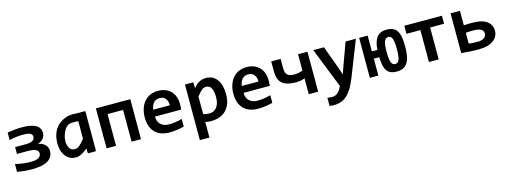

<svg xmlns="http://www.w3.org/2000/svg" viewBox="-14 -1302 6075 2302"><g transform="rotate(-15 3024.0 -151.0)"><path d="M51.8 -103.5Q92.8 -91.8 145.3 -85.4Q197.8 -79.1 240.7 -79.1Q284.2 -79.1 305.9 -84.5Q327.6 -89.8 342 -99.4Q356.4 -108.9 363.8 -121.8Q371.1 -134.8 371.1 -149.9Q371.1 -165 364.3 -176.8Q357.4 -188.5 341.8 -196.8Q326.2 -205.1 300.3 -209.5Q274.4 -213.9 237.3 -213.9H106V-298.8H230.5Q274.9 -298.8 295.2 -304Q315.4 -309.1 327.6 -317.9Q339.8 -326.7 345 -338.1Q350.1 -349.6 350.1 -362.8Q350.1 -375.5 344.7 -385.7Q339.4 -396 326.7 -403.1Q314 -410.2 290.8 -414.1Q267.6 -418 230.5 -418Q197.3 -418 152.6 -413.1Q107.9 -408.2 64.9 -397V-490.2Q106 -497.1 152.6 -502Q199.2 -506.8 244.6 -506.8Q363.3 -506.8 418.2 -473.6Q473.1 -440.4 473.1 -377Q473.1 -359.9 467.5 -342.8Q461.9 -325.7 450.2 -310.5Q438.5 -295.4 420.7 -283.7Q402.8 -272 378.9 -265.1Q402.8 -261.7 424.6 -252.4Q446.3 -243.2 462.6 -228.3Q479 -213.4 488.5 -193.1Q498 -172.9 498 -147.9Q498 -69.3 432.1 -29.1Q366.2 11.2 232.9 11.2Q190.9 11.2 144.8 6.8Q98.6 2.4 51.3 -5.9Z M1030.8 -498V-10.3Q1030.8 -5.4 1021 0H938Q933.1 0 927.7 -10.3V-59.6H924.3Q845.7 9.8 778.3 9.8Q670.4 9.8 622.6 -106.4Q609.4 -142.6 606 -202.6Q606 -430.7 811.5 -494.6Q818.8 -494.6 874.5 -501Q902.8 -498 918 -498ZM705.6 -195.8Q718.3 -89.8 788.6 -89.8H798.3Q847.2 -89.8 918 -186V-395Q914.6 -404.8 897.9 -404.8H841.8Q745.1 -404.8 709 -249Z M1471.7 0V-394H1278.8V0H1161.6V-496.1H1588.4V0Z M2149.4 -286.1Q2149.4 -273.9 2148.7 -254.4Q2147.9 -234.9 2146.5 -217.8H1820.3Q1820.3 -185.1 1830.3 -160.2Q1840.3 -135.3 1858.6 -118.4Q1877 -101.6 1902.6 -92.8Q1928.2 -84 1959.5 -84Q1995.6 -84 2036.9 -89.6Q2078.1 -95.2 2122.6 -107.9V-13.2Q2103.5 -7.8 2081.1 -3.4Q2058.6 1 2035.2 4.4Q2011.7 7.8 1987.8 9.5Q1963.9 11.2 1941.4 11.2Q1884.8 11.2 1839.8 -4.9Q1794.9 -21 1763.7 -52.5Q1732.4 -84 1715.8 -130.4Q1699.2 -176.8 1699.2 -237.8Q1699.2 -298.3 1715.8 -347.9Q1732.4 -397.5 1762.7 -432.9Q1793 -468.3 1836.2 -487.5Q1879.4 -506.8 1932.6 -506.8Q1985.4 -506.8 2025.9 -490.5Q2066.4 -474.1 2093.8 -444.8Q2121.1 -415.5 2135.3 -375Q2149.4 -334.5 2149.4 -286.1ZM2028.3 -303.2Q2028.8 -332.5 2021 -354.2Q2013.2 -376 1999.8 -390.1Q1986.3 -404.3 1968.5 -411.1Q1950.7 -418 1930.2 -418Q1885.3 -418 1856.4 -387.9Q1827.6 -357.9 1822.3 -303.2Z M2713.4 -256.8Q2713.4 -188.5 2694.1 -138.7Q2674.8 -88.9 2640.4 -55.9Q2606 -22.9 2559.1 -7.1Q2512.2 8.8 2457 8.8Q2438.5 8.8 2419.9 6.3Q2401.4 3.9 2386.2 0V193.8H2267.1V-496.1H2370.1L2373 -422.9Q2388.2 -441.9 2404.5 -457.5Q2420.9 -473.1 2439.9 -484.1Q2459 -495.1 2481 -501Q2502.9 -506.8 2530.3 -506.8Q2574.2 -506.8 2608.4 -489.3Q2642.6 -471.7 2665.8 -439.2Q2689 -406.7 2701.2 -360.6Q2713.4 -314.5 2713.4 -256.8ZM2588.4 -252Q2588.4 -293 2582.5 -321.8Q2576.7 -350.6 2565.7 -369.1Q2554.7 -387.7 2538.8 -396.2Q2522.9 -404.8 2502.4 -404.8Q2472.2 -404.8 2444.6 -380.4Q2417 -356 2386.2 -314V-97.2Q2400.4 -91.8 2421.1 -88.4Q2441.9 -85 2463.4 -85Q2491.7 -85 2514.9 -96.7Q2538.1 -108.4 2554.4 -129.9Q2570.8 -151.4 2579.6 -182.4Q2588.4 -213.4 2588.4 -252Z M3249 -286.1Q3249 -273.9 3248.3 -254.4Q3247.6 -234.9 3246.1 -217.8H2919.9Q2919.9 -185.1 2929.9 -160.2Q2939.9 -135.3 2958.3 -118.4Q2976.6 -101.6 3002.2 -92.8Q3027.8 -84 3059.1 -84Q3095.2 -84 3136.5 -89.6Q3177.7 -95.2 3222.2 -107.9V-13.2Q3203.1 -7.8 3180.7 -3.4Q3158.2 1 3134.8 4.4Q3111.3 7.8 3087.4 9.5Q3063.5 11.2 3041 11.2Q2984.4 11.2 2939.5 -4.9Q2894.5 -21 2863.3 -52.5Q2832 -84 2815.4 -130.4Q2798.8 -176.8 2798.8 -237.8Q2798.8 -298.3 2815.4 -347.9Q2832 -397.5 2862.3 -432.9Q2892.6 -468.3 2935.8 -487.5Q2979 -506.8 3032.2 -506.8Q3085 -506.8 3125.5 -490.5Q3166 -474.1 3193.4 -444.8Q3220.7 -415.5 3234.9 -375Q3249 -334.5 3249 -286.1ZM3127.9 -303.2Q3128.4 -332.5 3120.6 -354.2Q3112.8 -376 3099.4 -390.1Q3085.9 -404.3 3068.1 -411.1Q3050.3 -418 3029.8 -418Q2984.9 -418 2956.1 -387.9Q2927.2 -357.9 2921.9 -303.2Z M3670.9 0V-196.8Q3645 -186.5 3616.9 -181.6Q3588.9 -176.8 3561 -176.8Q3500.5 -176.8 3458 -189Q3415.5 -201.2 3388.9 -225.3Q3362.3 -249.5 3350.1 -285.2Q3337.9 -320.8 3337.9 -367.2V-496.1H3454.6V-381.8Q3454.6 -354 3460 -333.5Q3465.3 -313 3478.3 -299.6Q3491.2 -286.1 3512.2 -279.5Q3533.2 -272.9 3564.9 -272.9Q3591.8 -272.9 3618.2 -278.3Q3644.5 -283.7 3670.9 -293V-496.1H3787.6V0Z M4214.8 -54.2Q4189 10.3 4160.9 58.8Q4132.8 107.4 4099.1 139.9Q4065.4 172.4 4024.2 188.7Q3982.9 205.1 3931.6 205.1Q3919.4 205.1 3905 203.9Q3890.6 202.6 3875.5 200.2V99.1Q3881.3 100.1 3888.9 101.3Q3896.5 102.5 3904.8 103.3Q3913.1 104 3921.6 104.5Q3930.2 105 3937.5 105Q3958 105 3975.6 97.2Q3993.2 89.4 4008.1 75.4Q4022.9 61.5 4035.2 42.2Q4047.4 22.9 4056.6 0L3859.9 -496.1H3992.7L4095.7 -214.8L4126.5 -124L4156.7 -210.9L4260.7 -496.1H4388.7Z M4603 -299.8Q4609.4 -403.3 4649.2 -455.1Q4689 -506.8 4769 -506.8Q4819.8 -506.8 4852.1 -490.7Q4884.3 -474.6 4902.8 -442.6Q4921.4 -410.6 4928.5 -363.3Q4935.5 -315.9 4935.5 -253.9Q4935.5 -181.2 4925 -130.6Q4914.6 -80.1 4892.8 -48.6Q4871.1 -17.1 4838.6 -2.9Q4806.2 11.2 4762.2 11.2Q4717.3 11.2 4687.3 -2Q4657.2 -15.1 4638.9 -42.5Q4620.6 -69.8 4612.3 -111.3Q4604 -152.8 4602.1 -210H4534.7V0H4429.2V-496.1H4534.7V-299.8ZM4831.5 -247.1Q4831.5 -339.8 4817.4 -377.9Q4803.2 -416 4767.6 -416Q4732.9 -416 4718.3 -377.2Q4703.6 -338.4 4703.6 -251Q4703.6 -162.1 4717.3 -121.6Q4731 -81.1 4766.6 -81.1Q4805.2 -81.1 4818.4 -124Q4831.5 -167 4831.5 -247.1Z M5283.7 -396V0H5162.6V-396H4989.7V-496.1H5456.5V-396Z M5785.2 -319.8Q5851.6 -319.8 5896.7 -307.4Q5941.9 -294.9 5969.7 -272.9Q5997.6 -251 6011.2 -222.4Q6024.9 -193.8 6024.9 -162.1Q6024.9 -124.5 6009.3 -93.3Q5993.7 -62 5963.1 -39.3Q5932.6 -16.6 5887.5 -3.9Q5842.3 8.8 5767.1 8.8Q5727.1 8.8 5667.5 5.6Q5607.9 2.4 5564 -2.9V-496.1H5680.2V-316.9Q5704.6 -318.4 5729.5 -319.1Q5754.4 -319.8 5785.2 -319.8ZM5785.6 -83Q5844.2 -83 5871.6 -104.5Q5898.9 -126 5898.9 -156.2Q5898.9 -171.9 5893.1 -184.6Q5887.2 -197.3 5873.5 -206.8Q5859.9 -216.3 5835.7 -222.2Q5811.5 -228 5766.6 -228Q5742.7 -228 5720.7 -227.1Q5698.7 -226.1 5680.2 -224.1V-89.8Q5699.7 -86.9 5724.6 -85Q5749.5 -83 5785.6 -83Z"/></g></svg>

Font: Code New Roman
Style: Bold
Weight: 700
Monospace: yes
Designer: Sam Radian
Foundry: Code New Roman
Version: Version 1.508 October 19, 2014